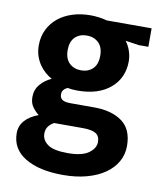

<svg xmlns="http://www.w3.org/2000/svg" viewBox="-82 -554 731 859"><g transform="rotate(10 283.5 -124.5)"><path d="M55 -315Q55 -354 70.5 -386Q86 -418 113.5 -440.5Q141 -463 178.5 -475Q216 -487 261 -487Q278 -487 298 -484.5Q318 -482 335 -477H539V-393H496L434 -402Q447 -386 455.5 -362Q464 -338 464 -314Q464 -238 409.5 -191.5Q355 -145 260 -145Q235 -145 216 -149Q191 -139 191 -116Q191 -100 202 -92Q213 -84 241 -84H348Q427 -84 474.5 -49.5Q522 -15 522 61Q522 100 503.5 132.5Q485 165 451 188.5Q417 212 369 225Q321 238 262 238Q153 238 89.5 199.5Q26 161 26 89Q26 56 48 31.5Q70 7 109 -7Q95 -17 81 -35.5Q67 -54 67 -82Q67 -115 87 -139Q107 -163 138 -177Q123 -185 108.5 -197.5Q94 -210 82 -227Q70 -244 62.5 -266Q55 -288 55 -315ZM183 16Q168 24 158 37Q148 50 148 70Q148 99 174.5 118.5Q201 138 266 138Q331 138 361 116Q391 94 391 66Q391 38 372 27Q353 16 313 16ZM334 -316Q334 -355 313 -375Q292 -395 260 -395Q227 -395 206.5 -375Q186 -355 186 -317Q186 -277 207 -257Q228 -237 260 -237Q293 -237 313.5 -257Q334 -277 334 -316Z"/></g></svg>

Font: Mukta Mahee
Style: Bold
Weight: 700
Designer: Shuchita Grover, Noopur Datye, Girish Dalvi, Yashodeep Gholap
Foundry: Ek Type
Version: Version 2.538;PS 1.000;hotconv 16.6.51;makeotf.lib2.5.65220;